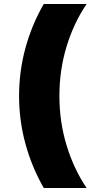

<svg xmlns="http://www.w3.org/2000/svg" viewBox="-20 -727 470 958"><path d="M75.2 -248Q75.2 -370.6 106.7 -486.6Q138.2 -602.5 198.2 -707H412.1Q348.1 -612.8 312.3 -495.4Q276.4 -377.9 276.4 -248Q276.4 -118.7 312.5 -0.7Q348.6 117.2 412.1 210.9H198.2Q138.2 105.5 106.7 -10.3Q75.2 -126 75.2 -248Z"/></svg>

Font: Wanted Sans ExtraBlack
Style: Regular
Weight: 900
Designer: Original Design by Kil Hyung-jin and Kang Hanbin, Wanted Lab, Inc; Hangeul from Source Han Sans by Jang Soo-young and Ka
Foundry: Wanted Lab, Inc.
Version: Version 1.001